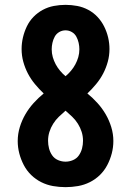

<svg xmlns="http://www.w3.org/2000/svg" viewBox="-20 -763 540 791"><path d="M250 8Q224 8 198.5 3.5Q173 -1 150 -12.5Q127 -24 108.5 -42Q90 -60 78 -83Q66 -106 59.5 -131Q53 -156 53 -182Q53 -211 61.5 -239Q70 -267 84.5 -292Q99 -317 118.5 -338.5Q138 -360 160 -378Q141 -396 124 -416.5Q107 -437 95 -460Q83 -483 76 -508.5Q69 -534 69 -561Q69 -585 74.5 -608.5Q80 -632 90.5 -654Q101 -676 118 -693.5Q135 -711 156.5 -722.5Q178 -734 202 -738.5Q226 -743 250 -743Q274 -743 298 -738.5Q322 -734 343.5 -722.5Q365 -711 381.5 -693.5Q398 -676 409 -654Q420 -632 425.5 -608.5Q431 -585 431 -561Q431 -534 424 -508.5Q417 -483 405 -460Q393 -437 376 -416.5Q359 -396 340 -378Q362 -360 381.5 -338.5Q401 -317 415.5 -292Q430 -267 438.5 -239Q447 -211 447 -182Q447 -156 440.5 -131Q434 -106 422 -83Q410 -60 391.5 -42Q373 -24 350 -12.5Q327 -1 301.5 3.5Q276 8 250 8ZM250 -449Q262 -459 272.5 -471.5Q283 -484 290.5 -498Q298 -512 302.5 -527.5Q307 -543 307 -560Q307 -573 304 -586.5Q301 -600 294.5 -612Q288 -624 276 -631Q264 -638 250 -638Q236 -638 224 -631Q212 -624 205.5 -612Q199 -600 196 -586.5Q193 -573 193 -560Q193 -543 197.5 -527.5Q202 -512 209.5 -498Q217 -484 227.5 -471.5Q238 -459 250 -449ZM250 -97Q266 -97 281 -103.5Q296 -110 305 -123Q314 -136 318 -151.5Q322 -167 322 -183Q322 -202 316.5 -219.5Q311 -237 301 -253Q291 -269 277.5 -282Q264 -295 250 -307Q236 -295 222.5 -282Q209 -269 199 -253Q189 -237 183.5 -219.5Q178 -202 178 -183Q178 -167 182 -151.5Q186 -136 195 -123Q204 -110 219 -103.5Q234 -97 250 -97Z"/></svg>

Font: Iosevka Slab Extrabold
Style: Regular
Weight: 800
Monospace: yes
Designer: Belleve Invis
Foundry: Belleve Invis
Version: Version 11.1.1; ttfautohint (v1.8.3)